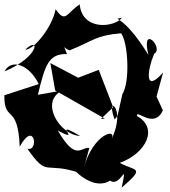

<svg xmlns="http://www.w3.org/2000/svg" viewBox="-59 -780 776 877"><path d="M458 -290 392 -461 298 -425 171 -492 193 -367 420 -238 402 -237ZM656 -339 686 -449C600 -351 613 -458 645 -534C692 -560 583 -675 619 -529C496 -729 447 -685 498 -699C465 -655 317 -637 305 -760C243 -719 241 -672 195 -738C181 -659 97 -552 56 -553C125 -619 121 -520 -38 -454C-9 -512 73 -488 118 -396L-39 -345C-41 -217 23 -311 31 -110C100 -235 119 -84 66 -101C161 36 142 -46 308 11C214 -81 342 108 444 45C492 79 525 -58 497 77C608 -19 560 3 488 -36C607 -79 667 -194 567 -250C561 -285 644 -187 685 -276ZM349 -104C313 -112 289 -38 205 -184C325 -118 167 -241 307 -159C213 -163 119 -318 227 -367L114 -347C146 -479 162 -536 247 -533C213 -629 206 -570 259 -550C370 -594 375 -618 494 -628C526 -587 536 -407 500 -350L478 -252L465 -234C419 -350 523 -292 449 -141C481 -201 364 -169 323 -10Z"/></svg>

Font: Asimov Silicon
Style: Regular
Weight: 400
Designer: Google
Version: Version 2.000980; 2014